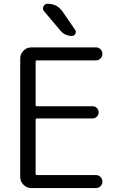

<svg xmlns="http://www.w3.org/2000/svg" viewBox="-20 -999 627 997"><path d="M226.6 -979.5Q278.3 -979.5 306.6 -936.5L370.1 -843.8Q377 -833 371.1 -822.8Q365.2 -812.5 353.5 -812.5Q316.4 -812.5 293 -840.8L209 -940.4Q199.2 -951.2 205.6 -965.3Q211.9 -979.5 226.6 -979.5ZM171.9 -685.5Q165 -685.5 165 -677.7V-455.1Q165 -447.3 171.9 -447.3H460.9Q473.6 -447.3 482.9 -438Q492.2 -428.7 492.2 -415.5Q492.2 -402.3 482.9 -393.1Q473.6 -383.8 460.9 -383.8H171.9Q165 -383.8 165 -377V-97.7Q165 -89.8 171.9 -89.8H478.5Q492.2 -89.8 502 -80.1Q511.7 -70.3 511.7 -56.2Q511.7 -42 502 -32.2Q492.2 -22.5 478.5 -22.5H142.6Q119.1 -22.5 102.1 -39.6Q85 -56.6 85 -80.1V-695.3Q85 -718.8 102.1 -735.8Q119.1 -752.9 142.6 -752.9H478.5Q492.2 -752.9 502 -743.2Q511.7 -733.4 511.7 -719.2Q511.7 -705.1 502 -695.3Q492.2 -685.5 478.5 -685.5Z"/></svg>

Font: Gen Jyuu Gothic P Normal
Style: Regular
Weight: 300
Designer: [Source Han Sans]
Ryoko NISHIZUKA  (kana & ideographs); Paul D. Hunt (Latin, Greek & Cyrillic); Wenlong ZHANG  (bopomofo
Version: Version 1.002.20150607